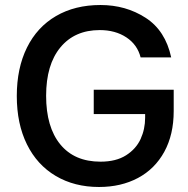

<svg xmlns="http://www.w3.org/2000/svg" viewBox="-20 -735 751 766"><path d="M354 -377H673V-292Q673 -198 635.5 -129.5Q598 -61 530.5 -25Q463 11 375 11Q277 11 202.5 -33Q128 -77 87.5 -159Q47 -241 47 -352Q47 -463 87.5 -545Q128 -627 203.5 -671Q279 -715 381 -715Q482 -715 561 -664Q640 -613 663 -506H541Q528 -557 484 -586Q440 -615 378 -615Q278 -615 221 -546Q164 -477 164 -353Q164 -228 220.5 -159Q277 -90 381 -90Q443 -90 483 -115.5Q523 -141 541 -180.5Q559 -220 559 -265V-280H354Z"/></svg>

Font: CBA Beacon Sans Bold
Style: Regular
Weight: 700
Designer: Wei Huang
Foundry: Wei Huang
Version: Version 1.002